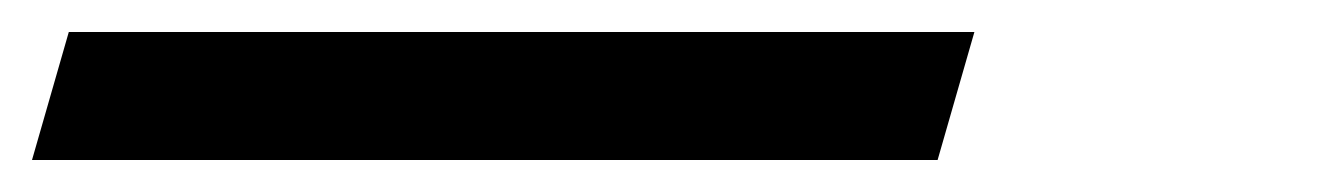

<svg xmlns="http://www.w3.org/2000/svg" viewBox="-71 77 835 120"><path d="M-28 97H538L515 177H-51Z"/></svg>

Font: Playfair Display SemiBold
Style: Italic
Weight: 600
Italic angle: -14°
Designer: Claus Eggers Sørensen
Foundry: Claus Eggers Sørensen
Version: Version 1.203